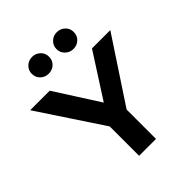

<svg xmlns="http://www.w3.org/2000/svg" viewBox="-258 -1081 1230 1230"><g transform="rotate(-45 357.0 -466.5)"><path d="M281 0V-266Q209 -375 137.5 -483Q66 -591 -6 -700H171Q219 -625 266.5 -550.5Q314 -476 362 -401Q410 -476 458 -550.5Q506 -625 554 -700H720Q648 -591 577 -483Q506 -375 434 -266V0ZM244 -781Q211 -781 188.5 -803Q166 -825 166 -857Q166 -889 188.5 -911Q211 -933 244 -933Q276 -933 299 -911.5Q322 -890 322 -857Q322 -824 299.5 -802.5Q277 -781 244 -781ZM468 -781Q436 -781 413 -803Q390 -825 390 -857Q390 -889 412.5 -911Q435 -933 468 -933Q500 -933 523 -911.5Q546 -890 546 -857Q546 -824 523.5 -802.5Q501 -781 468 -781Z"/></g></svg>

Font: Rosa Sans
Style: Bold
Weight: 700
Designer: Pentagram / MCKL
Foundry: Pentagram / MCKL
Version: Version 1.005;September 16, 2019;FontCreator 11.5.0.2425 64-